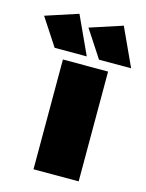

<svg xmlns="http://www.w3.org/2000/svg" viewBox="-204 -852 705 924"><g transform="rotate(15 148.0 -390.0)"><path d="M75 -780 162 -591H2L-87 -727ZM296 -780 383 -591H223L134 -727ZM55 -547H280V0H55Z"/></g></svg>

Font: MontserratBlack
Style: Regular
Weight: 900
Designer: Julieta Ulanovsky
Foundry: Julieta Ulanovsky
Version: Version 4.000